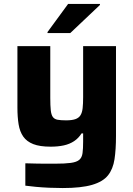

<svg xmlns="http://www.w3.org/2000/svg" viewBox="-20 -743 674 970"><path d="M297 207Q264 207 229 205.5Q194 204 162 201Q130 198 108 195V82Q142 83 168 83.5Q194 84 215.5 84Q237 84 256 84Q308 84 337.5 80Q367 76 380.5 64.5Q394 53 397 30.5Q400 8 400 -28V-69H392Q377 -45 354.5 -30Q332 -15 302.5 -8.5Q273 -2 236 -2Q181 -2 148 -15Q115 -28 97.5 -53Q80 -78 74 -115Q68 -152 68 -199V-510H234V-249Q234 -209 236.5 -186Q239 -163 247 -152Q255 -141 271 -138Q287 -135 314 -135Q343 -135 360.5 -141Q378 -147 386.5 -160.5Q395 -174 397.5 -196.5Q400 -219 400 -252V-510H566V-56Q566 12 558.5 61.5Q551 111 525.5 143Q500 175 445 191Q390 207 297 207ZM220 -576V-581L324 -723H485V-718L335 -576Z"/></svg>

Font: Saira SemiExpanded
Style: Bold
Weight: 700
Width: 6
Designer: Hector Gatti with collaboration of the Omnibus-Type team
Foundry: Omnibus-Type
Version: Version 1.101